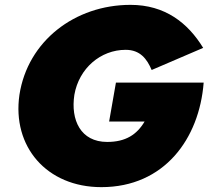

<svg xmlns="http://www.w3.org/2000/svg" viewBox="-20 -740 858 790"><path d="M429 -240H575C543 -186 497 -156 421 -156C312 -156 270 -246 286 -350C305 -459 394 -535 497 -535C557 -535 585 -497 604 -452L816 -543C753 -646 659 -720 517 -720C288 -720 94 -571 60 -350C29 -137 172 30 397 30C656 30 800 -169 818 -400H457Z"/></svg>

Font: Jost* Black
Style: Italic
Weight: 900
Italic angle: -10°
Version: Version 3.7